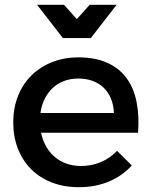

<svg xmlns="http://www.w3.org/2000/svg" viewBox="-20 -773 628 797"><path d="M150.5 -222Q157 -190 171.8 -164.5Q186.5 -139 208 -121Q229.5 -103 256.8 -93.5Q284 -84 316 -84Q360 -84 398.2 -100Q436.5 -116 466 -147L527 -86Q488 -43 432.2 -19.5Q376.5 4 307 4Q245.5 4 195.2 -15.5Q145 -35 109.5 -70.5Q74 -106 54.5 -155.5Q35 -205 35 -265Q35 -325 54.8 -374.5Q74.5 -424 110.2 -459.5Q146 -495 195.5 -514.8Q245 -534.5 304 -535Q374 -535 423.8 -513Q473.5 -491 504 -450.5Q534.5 -410 546.5 -352Q558.5 -294 553 -222ZM305 -447Q273.5 -447 246.5 -437Q219.5 -427 199.2 -408.2Q179 -389.5 165.8 -363.2Q152.5 -337 148 -304H453Q451.5 -337.5 440.5 -364Q429.5 -390.5 410.2 -409Q391 -427.5 364.2 -437.2Q337.5 -447 305 -447ZM357 -615H241L134 -753H246L299 -693.5L352 -753H464Z"/></svg>

Font: Argentum Sans
Style: Regular
Weight: 400
Designer: Julieta Ulanovsky, Owen Earl, Chris M. Simpson, Rasmus Andersson, Cristiano Sobral
Foundry: The Argentum Sans Project Authors
Version: Version 3.135; ttfautohint (v1.8.4.7-5d5b-dirty)